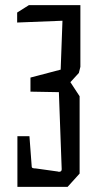

<svg xmlns="http://www.w3.org/2000/svg" viewBox="-20 -730 379 750"><path d="M255 -409 291 -354V-52L244 0H48V-198H95L104 -78Q104 -72 120 -72L206 -60Q207 -59 211 -59Q221 -59 221 -69L210 -370L99 -372V-427L217 -458L224 -649L47 -642V-681L93 -710H294V-469L288 -445Z"/></svg>

Font: Bahiana
Style: Regular
Weight: 400
Designer: Pablo Cosgaya & Dani Raskovsky
Foundry: Pablo Cosgaya & Dani Raskovsky
Version: Version 1.005